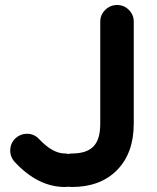

<svg xmlns="http://www.w3.org/2000/svg" viewBox="-20 -742 627 768"><path d="M515 -655V-247Q515 -130 448.5 -62Q382 6 267 6Q260 6 254 5Q247 6 240 6Q132 6 39 -94Q20 -115 21 -142.5Q22 -170 42 -189Q62 -207 88 -207Q117 -207 137 -185Q191 -128 240 -128Q247 -128 254 -126Q260 -128 267 -128Q297 -128 318.5 -135Q340 -142 354 -156.5Q368 -171 374.5 -193.5Q381 -216 381 -247V-655Q381 -683 401 -702.5Q421 -722 448.5 -722Q476 -722 495.5 -702.5Q515 -683 515 -655Z"/></svg>

Font: Multiround Pro
Style: Regular
Weight: 400
Designer: Ivan Filipov, Sasha Pavljenko
Version: Version 1.005;Fontself Maker 3.5.4